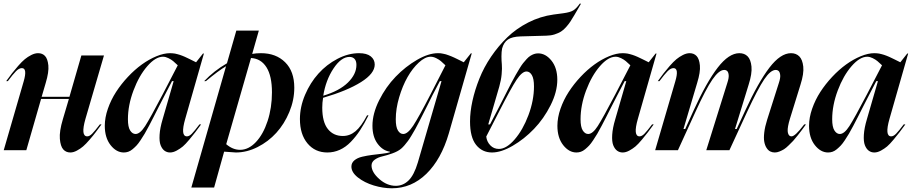

<svg xmlns="http://www.w3.org/2000/svg" viewBox="-22 -805 4887 1029"><path d="M105 -369.1Q125.5 -439.9 95.2 -439.9Q80.1 -439.9 63.5 -423.1Q46.9 -406.2 20 -370.1H11.2Q30.8 -397 42.7 -412.6Q54.7 -428.2 75 -451.4Q95.2 -474.6 110.8 -487.5Q126.5 -500.5 145.8 -510.3Q165 -520 182.1 -520Q205.1 -520 219.2 -505.1Q233.4 -490.2 237.1 -454.8Q240.7 -419.4 223.1 -360.8L201.2 -286.1H350.1L414.1 -507.8H535.2L436 -168Q409.2 -74.2 445.8 -74.2Q458 -74.2 472.4 -88.9Q486.8 -103.5 513.2 -138.2H522Q501 -109.9 490.2 -95.5Q479.5 -81.1 458.7 -56.9Q438 -32.7 423.3 -20.3Q408.7 -7.8 390.1 2.2Q371.6 12.2 355 12.2Q331.5 12.2 316.9 -4.4Q302.2 -21 298.8 -60.8Q295.4 -100.6 314.9 -166L347.2 -274.9H198.2L119.1 0H-2Z M704.6 -86.9Q728.5 -86.9 755.9 -129.4Q783.2 -171.9 849.6 -298.8L930.7 -455.1Q916 -469.2 906 -477.5Q896 -485.8 880.6 -493.4Q865.2 -501 851.6 -501Q811.5 -501 767.3 -450.2Q723.1 -399.4 693.4 -320.1Q663.6 -240.7 663.6 -166Q663.6 -124.5 675.5 -105.7Q687.5 -86.9 704.6 -86.9ZM539.6 -130.9Q539.6 -174.8 556.2 -222.4Q572.8 -270 600.1 -312.3Q627.4 -354.5 663.6 -393.1Q699.7 -431.6 738.3 -459.5Q776.9 -487.3 816.7 -503.7Q856.4 -520 889.6 -520Q896.5 -520 903.3 -519.3Q910.2 -518.6 915.8 -517.8Q921.4 -517.1 929.2 -514.6Q937 -512.2 941.7 -511Q946.3 -509.8 955.3 -506.1Q964.4 -502.4 968.3 -500.7Q972.2 -499 982.7 -493.9Q993.2 -488.8 996.8 -487.1Q1000.5 -485.4 1012.7 -479.2Q1024.9 -473.1 1028.8 -471.2L1065.9 -518.1H1070.8L970.7 -168Q943.8 -74.2 980 -74.2Q992.2 -74.2 1006.1 -88.4Q1020 -102.5 1046.9 -138.2H1055.7Q1033.7 -108.4 1023.9 -95.5Q1014.2 -82.5 992.9 -57.1Q971.7 -31.7 957.8 -20Q943.8 -8.3 925 2Q906.2 12.2 889.6 12.2Q872.6 12.2 859.6 2.7Q846.7 -6.8 838.9 -26.6Q831.1 -46.4 833.3 -82.5Q835.4 -118.7 849.6 -166L908.7 -370.1H899.9L859.9 -293Q846.7 -268.1 829.3 -233.6Q812 -199.2 801.5 -178.7Q791 -158.2 776.9 -131.1Q762.7 -104 753.2 -88.1Q743.7 -72.3 731.4 -53.7Q719.2 -35.2 709.5 -24.9Q699.7 -14.6 688.2 -5.1Q676.8 4.4 665.3 8.3Q653.8 12.2 641.6 12.2Q601.6 12.2 570.6 -27.3Q539.6 -66.9 539.6 -130.9Z M1244.6 -641.1H1365.2L1329.6 -516.1Q1351.1 -520 1376.5 -520Q1457 -520 1506.1 -471.4Q1555.2 -422.9 1555.2 -335Q1555.2 -268.6 1528.6 -204.6Q1502 -140.6 1459 -93.3Q1416 -45.9 1358.4 -16.8Q1300.8 12.2 1242.2 12.2Q1237.3 12.2 1179.2 7.8L1125.5 200.2H1003.4L1189.5 -450.2Q1148.9 -426.3 1081.5 -370.1H1072.3Q1125 -425.8 1194.3 -465.8ZM1190.4 -32.2Q1225.6 -2 1264.6 -2Q1310.1 -2 1349.4 -43.5Q1388.7 -85 1412.1 -156.2Q1435.5 -227.5 1435.5 -310.1Q1435.5 -397.9 1406 -444.6Q1376.5 -491.2 1323.2 -494.1Z M1585.4 -167Q1585.4 -231.9 1613 -296.9Q1640.6 -361.8 1684.6 -410.6Q1728.5 -459.5 1786.6 -489.7Q1844.7 -520 1902.3 -520Q1943.8 -520 1965.1 -502.9Q1986.3 -485.8 1986.3 -459Q1986.3 -411.1 1912.8 -365Q1839.4 -318.8 1709.5 -280.8Q1705.1 -254.9 1705.1 -228Q1705.1 -151.4 1734.9 -113.8Q1764.6 -76.2 1815.4 -76.2Q1853 -76.2 1883.5 -101.8Q1914.1 -127.4 1945.3 -187H1953.1Q1930.2 -141.1 1907.7 -106.9Q1885.3 -72.8 1858.2 -44.7Q1831.1 -16.6 1799.3 -2.2Q1767.6 12.2 1732.4 12.2Q1666.5 12.2 1626 -36.4Q1585.4 -85 1585.4 -167ZM1710.4 -292Q1796.9 -317.9 1842.5 -362.5Q1888.2 -407.2 1888.2 -457Q1888.2 -478.5 1878.2 -489.3Q1868.2 -500 1851.1 -500Q1806.6 -500 1765.4 -438Q1724.1 -376 1710.4 -292Z M1969.2 82Q1969.2 117.7 2010.5 154.3Q2051.8 190.9 2099.1 190.9Q2138.2 190.9 2167.7 162.1Q2197.3 133.3 2217.3 65.9L2344.2 -370.1H2335.4L2295.4 -293.9Q2287.1 -276.9 2270.3 -243.4Q2253.4 -210 2245.8 -194.8Q2238.3 -179.7 2224.6 -153.1Q2210.9 -126.5 2203.4 -113Q2195.8 -99.6 2184.3 -80.3Q2172.9 -61 2164.6 -49.8Q2156.2 -38.6 2146.5 -27.1Q2136.7 -15.6 2127.4 -7.8Q2109.9 6.8 2080.1 17.3Q2050.3 27.8 2027.3 33Q2004.4 38.1 1986.8 50.5Q1969.2 63 1969.2 82ZM1861.3 87.9Q1861.3 67.9 1877.2 54.4Q1893.1 41 1919.2 34.9Q1945.3 28.8 1971.9 25.4Q1998.5 22 2026.6 18.8Q2054.7 15.6 2067.4 11.2V7.8Q2029.3 2.4 2001.7 -34.7Q1974.1 -71.8 1974.1 -130.9Q1974.1 -195.8 2010 -267.6Q2045.9 -339.4 2098.4 -393.8Q2150.9 -448.2 2212.9 -484.1Q2274.9 -520 2325.2 -520Q2332.5 -520 2339.4 -519.5Q2346.2 -519 2354.2 -516.8Q2362.3 -514.6 2367.7 -513.7Q2373 -512.7 2382.8 -508.5Q2392.6 -504.4 2396.7 -503.2Q2400.9 -502 2412.8 -496.1Q2424.8 -490.2 2428 -488.8Q2431.2 -487.3 2445.8 -480Q2460.4 -472.7 2463.4 -471.2L2501.5 -519H2506.3L2383.3 -89.8Q2342.8 48.8 2263.2 126.5Q2183.6 204.1 2078.1 204.1Q2031.2 204.1 1981.2 189Q1931.2 173.8 1896.2 146.2Q1861.3 118.7 1861.3 87.9ZM2099.1 -166Q2099.1 -124.5 2110.6 -105.7Q2122.1 -86.9 2139.2 -86.9Q2163.1 -86.9 2192.4 -131.3Q2221.7 -175.8 2285.2 -298.8L2365.2 -455.1Q2350.1 -469.7 2340.8 -477.5Q2331.5 -485.4 2315.9 -493.2Q2300.3 -501 2286.1 -501Q2256.3 -501 2222.7 -470Q2189 -439 2162.1 -391.8Q2135.3 -344.7 2117.2 -283.4Q2099.1 -222.2 2099.1 -166Z M2799.8 -421.9Q2775.9 -421.9 2746.3 -377.2Q2716.8 -332.5 2653.8 -209L2584 -73.2Q2586.9 -45.9 2605.5 -26.4Q2624 -6.8 2651.9 -6.8Q2691.9 -6.8 2736.1 -57.6Q2780.3 -108.4 2810.1 -187.7Q2839.8 -267.1 2839.8 -341.8Q2839.8 -383.3 2828.4 -402.6Q2816.9 -421.9 2799.8 -421.9ZM2497.1 -153.8Q2497.1 -205.6 2510 -264.2Q2522.9 -322.8 2547.1 -383.5Q2571.3 -444.3 2610.1 -501.5Q2648.9 -558.6 2697 -605.2Q2745.1 -651.9 2809.3 -684.6Q2873.5 -717.3 2944.8 -727.1L2996.1 -733.9Q3033.2 -738.8 3050 -749Q3066.9 -759.3 3085 -785.2H3091.8L3056.2 -724.1Q3043 -701.7 3034.4 -688.7Q3025.9 -675.8 3012 -659.9Q2998 -644 2984.1 -635.5Q2970.2 -627 2950.4 -620.6Q2930.7 -614.3 2906.7 -613.8L2768.1 -609.9Q2722.2 -608.4 2700 -593Q2677.7 -577.6 2668.9 -544.9Q2665.5 -527.3 2665.5 -503.4Q2665.5 -479.5 2667.5 -459.5Q2669.4 -439.5 2666.5 -407.2Q2663.6 -375 2653.8 -340.8L2594.7 -138.2H2604L2644 -214.8Q2656.2 -238.3 2671.6 -268.6Q2687 -298.8 2697 -318.6Q2707 -338.4 2719.7 -362.8Q2732.4 -387.2 2741.5 -402.8Q2750.5 -418.5 2761.5 -436.8Q2772.5 -455.1 2781.2 -466.1Q2790 -477.1 2800.3 -488.3Q2810.5 -499.5 2820.1 -505.6Q2829.6 -511.7 2840.1 -515.4Q2850.6 -519 2861.8 -519Q2902.3 -519 2933.6 -480Q2964.8 -440.9 2964.8 -377.9Q2964.8 -312.5 2928.7 -240.7Q2892.6 -168.9 2840.1 -114.3Q2787.6 -59.6 2725.8 -23.7Q2664.1 12.2 2614.7 12.2Q2562 12.2 2529.5 -28.6Q2497.1 -69.3 2497.1 -153.8Z M3130.4 -86.9Q3154.3 -86.9 3181.6 -129.4Q3209 -171.9 3275.4 -298.8L3356.4 -455.1Q3341.8 -469.2 3331.8 -477.5Q3321.8 -485.8 3306.4 -493.4Q3291 -501 3277.3 -501Q3237.3 -501 3193.1 -450.2Q3148.9 -399.4 3119.1 -320.1Q3089.4 -240.7 3089.4 -166Q3089.4 -124.5 3101.3 -105.7Q3113.3 -86.9 3130.4 -86.9ZM2965.3 -130.9Q2965.3 -174.8 2981.9 -222.4Q2998.5 -270 3025.9 -312.3Q3053.2 -354.5 3089.4 -393.1Q3125.5 -431.6 3164.1 -459.5Q3202.6 -487.3 3242.4 -503.7Q3282.2 -520 3315.4 -520Q3322.3 -520 3329.1 -519.3Q3335.9 -518.6 3341.6 -517.8Q3347.2 -517.1 3355 -514.6Q3362.8 -512.2 3367.4 -511Q3372.1 -509.8 3381.1 -506.1Q3390.1 -502.4 3394 -500.7Q3397.9 -499 3408.4 -493.9Q3418.9 -488.8 3422.6 -487.1Q3426.3 -485.4 3438.5 -479.2Q3450.7 -473.1 3454.6 -471.2L3491.7 -518.1H3496.6L3396.5 -168Q3369.6 -74.2 3405.8 -74.2Q3418 -74.2 3431.9 -88.4Q3445.8 -102.5 3472.7 -138.2H3481.4Q3459.5 -108.4 3449.7 -95.5Q3439.9 -82.5 3418.7 -57.1Q3397.5 -31.7 3383.5 -20Q3369.6 -8.3 3350.8 2Q3332 12.2 3315.4 12.2Q3298.3 12.2 3285.4 2.7Q3272.5 -6.8 3264.6 -26.6Q3256.8 -46.4 3259 -82.5Q3261.2 -118.7 3275.4 -166L3334.5 -370.1H3325.7L3285.6 -293Q3272.5 -268.1 3255.1 -233.6Q3237.8 -199.2 3227.3 -178.7Q3216.8 -158.2 3202.6 -131.1Q3188.5 -104 3179 -88.1Q3169.4 -72.3 3157.2 -53.7Q3145 -35.2 3135.3 -24.9Q3125.5 -14.6 3114 -5.1Q3102.5 4.4 3091.1 8.3Q3079.6 12.2 3067.4 12.2Q3027.3 12.2 2996.3 -27.3Q2965.3 -66.9 2965.3 -130.9Z M3597.2 -369.1Q3618.2 -439.9 3587.4 -439.9Q3572.3 -439.9 3555.7 -423.1Q3539.1 -406.2 3512.2 -370.1H3503.4Q3522.9 -397 3534.9 -412.6Q3546.9 -428.2 3567.1 -451.4Q3587.4 -474.6 3603 -487.5Q3618.7 -500.5 3637.9 -510.3Q3657.2 -520 3674.3 -520Q3696.8 -520 3711.2 -504.9Q3725.6 -489.7 3729 -454.3Q3732.4 -418.9 3714.4 -360.8L3641.1 -113.8H3650.4L3695.3 -212.9Q3764.6 -365.2 3824.5 -442.6Q3884.3 -520 3940.4 -520Q3967.8 -520 3984.6 -503.2Q4001.5 -486.3 4005.4 -448.7Q4009.3 -411.1 3990.2 -351.1L3917 -112.8L3918 -113.8H3926.3L3971.2 -210.9Q4042 -364.7 4101.6 -442.4Q4161.1 -520 4217.3 -520Q4244.6 -520 4261.7 -502.9Q4278.8 -485.8 4283 -448.2Q4287.1 -410.6 4268.1 -351.1L4211.4 -168Q4204.6 -146 4201.7 -129.2Q4198.7 -112.3 4199.5 -102.1Q4200.2 -91.8 4203.4 -85.4Q4206.5 -79.1 4210.7 -76.7Q4214.8 -74.2 4220.2 -74.2Q4239.3 -74.2 4284.2 -133.3Q4286.6 -136.7 4288.1 -138.2H4297.4Q4281.2 -115.7 4275.1 -107.7Q4269 -99.6 4253.2 -79.3Q4237.3 -59.1 4228.8 -50Q4220.2 -41 4205.3 -26.4Q4190.4 -11.7 4179.7 -5.1Q4168.9 1.5 4155.8 6.8Q4142.6 12.2 4130.4 12.2Q4117.2 12.2 4106 6.6Q4094.7 1 4086.2 -12.5Q4077.6 -25.9 4074 -45.4Q4070.3 -64.9 4074 -95.5Q4077.6 -126 4089.4 -163.1L4152.3 -360.8Q4161.1 -387.2 4159.4 -402.6Q4157.7 -418 4151.4 -424.1Q4145 -430.2 4135.3 -430.2Q4107.9 -430.2 4073.7 -379.6Q4039.6 -329.1 3981 -203.1L3887.2 0H3763.2L3876 -360.8Q3884.8 -387.2 3883.3 -402.6Q3881.8 -418 3875.5 -424.1Q3869.1 -430.2 3859.4 -430.2Q3831.5 -430.2 3796.1 -378.9Q3760.7 -327.6 3704.1 -203.1L3611.3 0H3489.3Z M4479 -86.9Q4502.9 -86.9 4530.3 -129.4Q4557.6 -171.9 4624 -298.8L4705.1 -455.1Q4690.4 -469.2 4680.4 -477.5Q4670.4 -485.8 4655 -493.4Q4639.6 -501 4626 -501Q4585.9 -501 4541.7 -450.2Q4497.6 -399.4 4467.8 -320.1Q4438 -240.7 4438 -166Q4438 -124.5 4450 -105.7Q4461.9 -86.9 4479 -86.9ZM4314 -130.9Q4314 -174.8 4330.6 -222.4Q4347.2 -270 4374.5 -312.3Q4401.9 -354.5 4438 -393.1Q4474.1 -431.6 4512.7 -459.5Q4551.3 -487.3 4591.1 -503.7Q4630.9 -520 4664.1 -520Q4670.9 -520 4677.7 -519.3Q4684.6 -518.6 4690.2 -517.8Q4695.8 -517.1 4703.6 -514.6Q4711.4 -512.2 4716.1 -511Q4720.7 -509.8 4729.7 -506.1Q4738.8 -502.4 4742.7 -500.7Q4746.6 -499 4757.1 -493.9Q4767.6 -488.8 4771.2 -487.1Q4774.9 -485.4 4787.1 -479.2Q4799.3 -473.1 4803.2 -471.2L4840.3 -518.1H4845.2L4745.1 -168Q4718.3 -74.2 4754.4 -74.2Q4766.6 -74.2 4780.5 -88.4Q4794.4 -102.5 4821.3 -138.2H4830.1Q4808.1 -108.4 4798.3 -95.5Q4788.6 -82.5 4767.3 -57.1Q4746.1 -31.7 4732.2 -20Q4718.3 -8.3 4699.5 2Q4680.7 12.2 4664.1 12.2Q4647 12.2 4634 2.7Q4621.1 -6.8 4613.3 -26.6Q4605.5 -46.4 4607.7 -82.5Q4609.9 -118.7 4624 -166L4683.1 -370.1H4674.3L4634.3 -293Q4621.1 -268.1 4603.8 -233.6Q4586.4 -199.2 4575.9 -178.7Q4565.4 -158.2 4551.3 -131.1Q4537.1 -104 4527.6 -88.1Q4518.1 -72.3 4505.9 -53.7Q4493.7 -35.2 4483.9 -24.9Q4474.1 -14.6 4462.6 -5.1Q4451.2 4.4 4439.7 8.3Q4428.2 12.2 4416 12.2Q4376 12.2 4345 -27.3Q4314 -66.9 4314 -130.9Z"/></svg>

Font: Nyght Serif Medium Italic
Style: Regular
Weight: 500
Italic angle: -16°
Designer: Maksym Kobuzan
Version: Version 0.410;Glyphs 3.1.2 (3151)